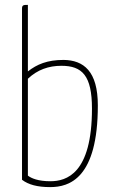

<svg xmlns="http://www.w3.org/2000/svg" viewBox="-20 -755 462 785"><path d="M70 -20C96 0 133 10 185 10C264 10 380 -26 380 -324C380 -464 322 -509 240 -510C173 -510 131 -492 94 -463V-735C77 -735 70 -735 70 -720ZM94 -433C133 -470 179 -486 231 -486C316 -486 356 -446 356 -311C356 -44 251 -14 186 -14C136 -14 108 -26 94 -37Z"/></svg>

Font: Yanone Kaffeesatz Extra Light
Style: Regular
Weight: 200
Designer: Yanone (Cyrillic: Daniel Pouzeot & Huerta Tipografica)
Foundry: Yanone
Version: Version 1.100;PS 001.100;hotconv 1.0.70;makeotf.lib2.5.58329